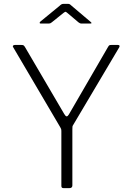

<svg xmlns="http://www.w3.org/2000/svg" viewBox="-20 -975 687 995"><path d="M591 -742Q597 -742 599 -739Q601 -736 598 -730L359 -327Q356 -323 355.5 -318.5Q355 -314 355 -304V-14Q355 0 339 0H310Q303 0 300.5 -3Q298 -6 298 -12V-295Q298 -303 296.5 -307Q295 -311 292 -316L49 -729Q45 -734 47.5 -738Q50 -742 57 -742H91Q99 -742 102 -740Q105 -738 109 -732L313 -384Q320 -372 325.5 -372Q331 -372 337 -382L540 -732Q544 -739 547 -740.5Q550 -742 557 -742H591ZM387 -859 329 -908Q322 -914 319.5 -914Q317 -914 309 -908L248 -859Q243 -855 240 -854Q237 -853 232 -853H191Q186 -853 185.5 -856Q185 -859 189 -863L289 -945Q294 -950 298.5 -952.5Q303 -955 310 -955H333Q339 -955 343 -952Q347 -949 350 -946L448 -863Q461 -853 447 -853H402Q398 -853 394.5 -854.5Q391 -856 387 -859Z"/></svg>

Font: Libre Franklin Thin ExtraLight
Style: Regular
Weight: 250
Version: Version 3.000